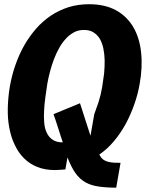

<svg xmlns="http://www.w3.org/2000/svg" viewBox="-20 -778 690 888"><path d="M199 -391.5Q204 -420 211.5 -447.5Q218.5 -475 229.5 -504Q240.5 -533 254 -556.5Q266.5 -579.5 285 -599.5Q301.5 -617.5 323 -629Q343 -639.5 368 -639.5Q394.5 -639.5 412 -628.5Q430.5 -617 441.5 -598.5Q452.5 -580 458 -554Q463.5 -527.5 464 -499Q464.5 -471.5 461.5 -438Q457.5 -405.5 452.5 -375.5Q446.5 -339 435.5 -305Q424 -271.5 416 -250L398.5 -150L350 -300.5L227.5 -250Q228.5 -247 236.5 -224Q242.5 -204.5 248.5 -187Q254.5 -167.5 260.5 -149.5L270.5 -119.5Q241 -119.5 224 -131.5Q206.5 -142.5 196.5 -163.5Q186.5 -184 184.5 -210.5Q182 -240.5 184 -268Q185.5 -297.5 190 -330Q194.5 -361.5 199 -391.5ZM517.5 90 537.5 -25Q519 -25 509.5 -25.5Q492 -26.5 481.5 -29.5Q468 -32.5 457 -40.5Q446.5 -48.5 439.5 -63.5Q476 -88 507 -125Q537.5 -161.5 561.5 -205Q585.5 -250 601.5 -296.5Q617.5 -341.5 626 -390Q640 -468 632.5 -536.5Q625 -604.5 596 -653.5Q566.5 -703 516.5 -730.5Q465 -758.5 392 -758.5Q342 -758.5 297.5 -745Q253 -730.5 215.5 -706Q177 -679.5 147 -645.5Q115 -608.5 92 -568Q68.5 -526.5 51 -476.5Q34.5 -429.5 25 -375Q17 -325 16 -277.5Q15 -227.5 23 -187Q31.5 -141.5 48 -108.5Q64.5 -72.5 90.5 -46.5Q117 -20 152 -6Q188 8.5 233 8.5Q241.5 8.5 257.5 7.5Q274.5 6.5 282.5 5.5L292 -50Q309.5 -5 328.5 22Q348 49.5 374 64.5Q400 79.5 435 84.5Q471 90 517.5 90Z"/></svg>

Font: B612
Style: Regular
Weight: 700
Italic angle: -10°
Designer: Nicolas Chauveau, Thomas Paillot, Jonathan Favre-Lamarine, Jean-Luc Vinot
Foundry: AIRBUS
Version: Version 1.008